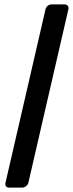

<svg xmlns="http://www.w3.org/2000/svg" viewBox="-20 -686 332 873"><path d="M109 145 291 -644C294 -656 286 -666 274 -666H214C201 -666 190 -656 187 -644L5 145C2 157 8 167 21 167H81C93 167 106 157 109 145Z"/></svg>

Font: DIN Rundschrift
Style: EngKursiv
Weight: 400
Width: 3
Version: Version 1.027